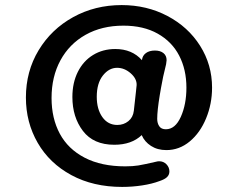

<svg xmlns="http://www.w3.org/2000/svg" viewBox="-20 -628 937 756"><path d="M614 -282 609 -253Q599 -192 599 -160Q599 -143 607 -131Q615 -119 633 -119Q670 -119 692 -168Q714 -217 714 -283Q714 -354 685.5 -409Q657 -464 601 -495.5Q545 -527 466 -527Q381 -527 317 -491Q253 -455 218 -390.5Q183 -326 183 -242Q183 -162 215.5 -101.5Q248 -41 313.5 -7Q379 27 473 27Q503 27 524.5 23.5Q546 20 598 8Q601 7 607 7Q624 7 635.5 19Q647 31 647 47Q647 60 638 69Q629 78 608 85Q579 96 540 102Q501 108 461 108Q347 108 261 61.5Q175 15 128.5 -65.5Q82 -146 82 -244Q82 -347 132 -430Q182 -513 268 -560.5Q354 -608 459 -608Q558 -608 639.5 -565Q721 -522 768 -447.5Q815 -373 815 -283Q815 -219 791.5 -162Q768 -105 727 -71Q686 -37 635 -37Q600 -37 574.5 -53.5Q549 -70 538 -96Q498 -58 430 -58Q348 -58 306.5 -112.5Q265 -167 265 -246Q265 -302 286.5 -345Q308 -388 346.5 -411.5Q385 -435 434 -435Q500 -435 539 -391V-392Q541 -409 554.5 -419Q568 -429 590 -429Q611 -429 623.5 -419Q636 -409 636 -391Q636 -387 634 -375Q621 -324 614 -282ZM441 -361Q409 -361 385 -330.5Q361 -300 361 -247Q361 -198 383 -167Q405 -136 442 -136Q467 -136 485.5 -151Q504 -166 507 -192Q508 -196 515 -264L518 -293Q519 -318 494.5 -339.5Q470 -361 441 -361Z"/></svg>

Font: Mali SemiBold
Style: Regular
Weight: 600
Designer: Kitiyaporn Chalermlarp | Katatrad Aksorn Co.,Ltd.
Foundry: Cadson Demak Co.,Ltd.
Version: Version 1.000; ttfautohint (v1.6)